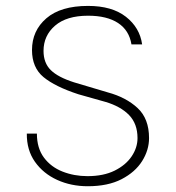

<svg xmlns="http://www.w3.org/2000/svg" viewBox="-20 -636 610 666"><path d="M284.5 10Q226.5 10 178.2 -12Q130 -34 101.2 -74.8Q72.5 -115.5 73 -172.5H108Q108 -122 132.5 -89.2Q157 -56.5 197 -40.8Q237 -25 283.5 -25Q339 -25 377.8 -44.2Q416.5 -63.5 436.8 -93.8Q457 -124 457 -157Q457 -206.5 427.8 -236.8Q398.5 -267 346 -282.5L252 -309Q171 -335.5 131 -368.5Q91 -401.5 91 -462.5Q91 -529.5 140.8 -572.5Q190.5 -615.5 285.5 -615.5Q368.5 -615.5 416.8 -577.8Q465 -540 473 -482H436Q428 -531 389.5 -556.2Q351 -581.5 285.5 -581.5Q211 -581.5 171 -547Q131 -512.5 131 -459.5Q131 -417.5 156.2 -392.8Q181.5 -368 236.5 -350.5L354 -315.5Q417 -298.5 457 -261.5Q497 -224.5 497 -157Q497 -115.5 473 -77.2Q449 -39 401.8 -14.5Q354.5 10 284.5 10Z"/></svg>

Font: Karla ExtraLight
Style: Regular
Weight: 250
Designer: Jonathan Pinhorn
Version: Version 2.004;gftools[0.9.33]